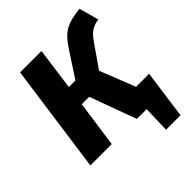

<svg xmlns="http://www.w3.org/2000/svg" viewBox="-242 -849 1155 1155"><g transform="rotate(-45 335.5 -271.5)"><path d="M456 -366 554 -507C593 -564 621 -580 671 -587L636 -713C523 -699 481 -680 420 -587L314 -425H258L295 -695H113L16 0H198L240 -297H303L412 0H495L490 170H613L656 -140H545Z"/></g></svg>

Font: Fira Sans ExtraBold
Style: Italic
Weight: 800
Italic angle: -8°
Designer: bBox Type GmbH & Carrois Corporate GbR & Edenspiekermann AG
Foundry: bBox Type GmbH & Carrois Corporate GbR & Edenspiekermann AG
Version: Version 4.301;PS 004.301;hotconv 1.0.88;makeotf.lib2.5.64775